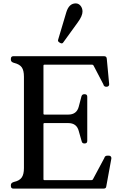

<svg xmlns="http://www.w3.org/2000/svg" viewBox="-20 -1111 711 1131"><path d="M333 -859 330 -861Q318 -868 323 -879L371 -1040Q387 -1091 426 -1091Q443 -1091 454.5 -1077Q466 -1063 466 -1043Q466 -1017 438 -979L354 -863Q347 -850 333 -859ZM59 0Q44 0 44 -16V-20Q44 -32 56 -37L64 -40H65Q95 -47 108 -65.5Q121 -84 121 -121V-659Q121 -696 108.5 -714Q96 -732 65 -740H64L56 -743Q44 -748 44 -760V-764Q44 -780 59 -780H593Q608 -780 609 -765L623 -616Q624 -609 619.5 -604.5Q615 -600 608 -600H605Q594 -600 589 -612H590L531 -725Q528 -730 523 -730H241Q236 -730 236 -725V-441Q236 -436 241 -436H382Q432 -436 444 -483L460 -544Q464 -556 476 -556H479Q494 -556 494 -541V-281Q494 -266 479 -266H476Q464 -266 461 -279L444 -339Q432 -386 382 -386H241Q236 -386 236 -381V-55Q236 -50 241 -50H519Q524 -50 527 -54L596 -183H595Q600 -194 612 -194H622Q629 -194 633 -189Q637 -184 636 -177L606 -13Q605 0 590 0Z"/></svg>

Font: Caslon OS
Style: Regular
Weight: 400
Designer: Alfredo Marco Pradil
Foundry: Hanken Design Co.
Version: Version 1.000;PS 001.000;hotconv 1.0.88;makeotf.lib2.5.64775